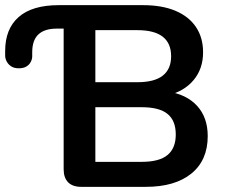

<svg xmlns="http://www.w3.org/2000/svg" viewBox="-20 -725 878 745"><path d="M295 0Q262 0 244.5 -17.5Q227 -35 227 -68V-614H201Q153 -614 129 -591.5Q105 -569 105 -522V-506Q105 -496 99.5 -485Q94 -474 82.5 -467Q71 -460 53 -460Q35 -460 23.5 -467.5Q12 -475 6 -486.5Q0 -498 0 -509V-527Q0 -613 52.5 -659Q105 -705 208 -705H535Q609 -705 661 -683Q713 -661 740.5 -620Q768 -579 768 -522Q768 -458 731 -414Q694 -370 630 -355V-370Q704 -359 745 -314Q786 -269 786 -197Q786 -103 722.5 -51.5Q659 0 546 0ZM350 -97H530Q598 -97 630 -123.5Q662 -150 662 -203Q662 -257 630 -283Q598 -309 530 -309H350ZM350 -406H513Q579 -406 611.5 -431.5Q644 -457 644 -507Q644 -557 611.5 -582.5Q579 -608 513 -608H350Z"/></svg>

Font: Nunito ExtraLight
Style: Bold
Weight: 700
Version: Version 3.602